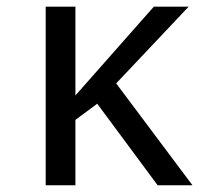

<svg xmlns="http://www.w3.org/2000/svg" viewBox="-20 -548 640 568"><path d="M446.3 0 267.6 -241.2 203.1 -193.4V0H115.2V-528.3H203.1V-265.6L435.1 -528.3H538.1L323.7 -301.3L549.3 0Z"/></svg>

Font: Cousine
Style: Regular
Weight: 400
Monospace: yes
Designer: Steve Matteson
Foundry: Monotype Imaging Inc.
Version: Version 1.21